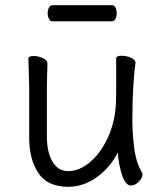

<svg xmlns="http://www.w3.org/2000/svg" viewBox="-20 -699 630 737"><path d="M163 -649Q163 -661 168 -670Q173 -679 182 -679H410Q419 -679 423.5 -670Q428 -661 428 -648Q428 -636 423 -626.5Q418 -617 409 -617H181Q173 -617 168 -626.5Q163 -636 163 -649ZM488 -237Q488 -191 495 -132.5Q502 -74 526 -35Q527 -33 527 -29Q527 -17 513 -2Q499 13 483 13Q461 13 448 -28.5Q435 -70 432 -114Q404 -57 352.5 -19.5Q301 18 242 18Q162 18 127 -35Q92 -88 92 -171V-368L91 -406L89 -474Q89 -484 109 -484Q127 -484 144.5 -476Q162 -468 162 -456Q162 -435 161 -419L160 -368V-175Q160 -115 181.5 -78.5Q203 -42 242 -42Q283 -42 324 -75.5Q365 -109 393 -168.5Q421 -228 425 -301Q426 -322 426 -395V-475Q426 -485 447 -485Q465 -485 482.5 -477.5Q500 -470 500 -459V-457Q496 -433 492 -373Q488 -313 488 -237Z"/></svg>

Font: Fusion Kai T
Style: Regular
Weight: 400
Designer: Fontworks Inc.
Version: Version 24.134;May 13, 2024